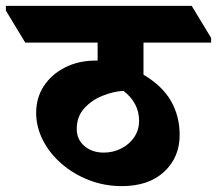

<svg xmlns="http://www.w3.org/2000/svg" viewBox="-94 -647 738 653"><path d="M320 -14Q261 -14 208.5 -34.5Q156 -55 115.5 -90Q75 -125 52 -170Q29 -215 29 -263Q29 -315 55.5 -355Q82 -395 128 -418Q174 -441 231 -441Q234 -441 238 -441V-502H-8L-74 -611V-627H558L624 -518V-502H394V-393Q458 -355 487.5 -303.5Q517 -252 517 -188Q517 -112 464.5 -63Q412 -14 320 -14ZM167 -208Q167 -173 193 -150.5Q219 -128 259 -128Q291 -128 318.5 -142Q346 -156 362.5 -180.5Q379 -205 379 -236Q379 -297 326 -338Q291 -336 254 -321Q217 -306 192 -278Q167 -250 167 -208Z"/></svg>

Font: Noto Serif Devanagari Black
Style: Regular
Weight: 900
Designer: Universal Thirst, Indian Type Foundry and the Monotype Design Team
Foundry: Monotype Imaging Inc.
Version: Version 2.004; ttfautohint (v1.8.4.7-5d5b)